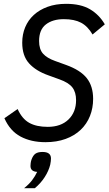

<svg xmlns="http://www.w3.org/2000/svg" viewBox="-20 -730 567 1002"><path d="M217 12Q142 12 87 -17.5Q32 -47 3 -113L72 -161Q95 -110 132.5 -89Q170 -68 229 -68Q298 -68 337.5 -106.5Q377 -145 377 -207Q377 -249 357.5 -274Q338 -299 290 -316L232 -337Q167 -360 131.5 -399.5Q96 -439 96 -507Q96 -551 111.5 -588Q127 -625 156.5 -652Q186 -679 228.5 -694.5Q271 -710 325 -710Q402 -710 450 -681.5Q498 -653 527 -603L463 -550Q438 -593 403 -611.5Q368 -630 313 -630Q255 -630 219.5 -602.5Q184 -575 184 -516Q184 -473 204.5 -450Q225 -427 267 -412L325 -391Q400 -364 433 -322Q466 -280 466 -214Q466 -166 449.5 -124.5Q433 -83 401 -52.5Q369 -22 322.5 -5Q276 12 217 12ZM202 63Q246 63 246 97Q246 103 245 112Q244 121 242 130Q234 162 213.5 194Q193 226 162 252H106Q132 231 147.5 210.5Q163 190 174 167Q139 165 139 136Q139 131 140 122Q141 113 144 104Q152 81 165 72Q178 63 202 63Z"/></svg>

Font: IBM Plex Sans Condensed Text
Style: Italic
Weight: 450
Width: 3
Italic angle: -11°
Designer: Mike Abbink, Paul van der Laan, Pieter van Rosmalen
Foundry: Bold Monday
Version: Version 1.1